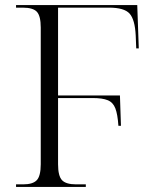

<svg xmlns="http://www.w3.org/2000/svg" viewBox="-20 -734 612 754"><path d="M43 0V-10H71Q109 -10 124.5 -26.5Q140 -43 140 -89V-626Q140 -671 125 -687.5Q110 -704 69 -704H43V-714H519L525 -544H515L513 -594Q510 -657 489 -680.5Q468 -704 408 -704H208V-359H451L455 -240H445Q442 -285 433 -308.5Q424 -332 403 -340.5Q382 -349 344 -349H208V-89Q208 -43 223.5 -26.5Q239 -10 279 -10H317V0Z"/></svg>

Font: Noto Serif Display Light
Style: Regular
Weight: 300
Designer: Monotype Design Team
Foundry: Monotype Imaging Inc.
Version: Version 2.009